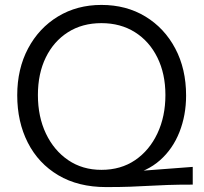

<svg xmlns="http://www.w3.org/2000/svg" viewBox="-20 -750 827 780"><path d="M411 10Q298 10 217 -38Q136 -86 93 -170.5Q50 -255 50 -363Q50 -470 94 -553Q138 -636 215.5 -683Q293 -730 392 -730Q493 -730 570.5 -683Q648 -636 692 -553Q736 -470 736 -362Q736 -282 709 -213.5Q682 -145 630 -99Q578 -53 501 -37ZM392 -60Q471 -60 529 -99.5Q587 -139 619.5 -208Q652 -277 652 -364Q652 -450 619.5 -516Q587 -582 528.5 -619Q470 -656 392 -656Q314 -656 256 -619Q198 -582 166 -516.5Q134 -451 134 -364Q134 -276 166.5 -207.5Q199 -139 257 -99.5Q315 -60 392 -60ZM411 10 393 -44 763 -72V0Q702 0 660.5 1.5Q619 3 584 5Q549 7 509 8.5Q469 10 411 10Z"/></svg>

Font: Instrument Sans
Style: Regular
Weight: 400
Designer: Rodrigo Fuenzalida
Foundry: fragTYPE
Version: Version 1.000;gftools[0.9.28]